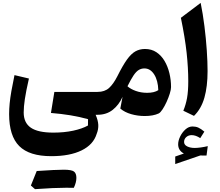

<svg xmlns="http://www.w3.org/2000/svg" viewBox="-20 -804 1540 1345"><path d="M182.6 -253.9Q162.1 -164.1 154.1 -109.9Q146 -55.7 146 -16.1Q146 56.2 196 90.6Q246.1 125 354 125Q429.2 125 492.2 111.6Q555.2 98.1 596.2 75.2L596.7 30.8Q537.6 14.2 473.6 3.7Q409.7 -6.8 336.9 -12.7L360.8 -160.2H663.6V0H649.9Q667 39.1 668.5 70.8Q669.9 102.5 657.2 133.8Q634.3 209 551.8 249.5Q469.2 290 339.4 290Q185.5 290 114.7 219.2Q43.9 148.4 43.9 -4.9Q43.9 -40.5 47.6 -78.9Q51.3 -117.2 59.6 -165.3Q67.9 -213.4 81.5 -277.8ZM442.9 511.2Q361.8 511.2 225.1 521Q205.6 504.4 196.3 495.6Q216.8 443.8 237.3 394Q371.1 384.8 426.3 384.8Q481.4 384.8 498.3 397.7Q515.1 410.6 515.1 442.1Q515.1 473.6 497.1 511.7Z M995.6 -460.9Q1041.5 -460.9 1075.7 -438.2Q1109.9 -415.5 1132.6 -377.2Q1155.3 -338.9 1166.7 -291.3Q1178.2 -243.7 1178.2 -193.8Q1178.2 -176.8 1169.4 -148.4Q1160.6 -120.1 1147 -90.1Q1133.3 -60.1 1118.4 -37.6Q1103.5 -15.1 1091.8 -9.3Q1053.2 8.8 993.7 8.8Q944.8 8.8 898.9 -4.4Q853 -17.6 822.8 -43.5L838.4 -125.5Q813.5 -69.3 769.8 -34.7Q726.1 0 663.6 0Q653.8 0 648.9 -7.8Q644 -15.6 644 -36.6V-123.5Q644 -144 648.9 -152.1Q653.8 -160.2 663.6 -160.2Q713.4 -160.2 743.9 -187.7Q774.4 -215.3 802.2 -270Q839.4 -344.7 869.1 -386.2Q898.9 -427.7 928.7 -444.3Q958.5 -460.9 995.6 -460.9ZM991.7 -324.7Q969.7 -324.7 951.7 -313.7Q933.6 -302.7 915.3 -275.4Q897 -248 873 -199.7Q894.5 -180.2 931.2 -167Q967.8 -153.8 1010.7 -153.8Q1060.5 -153.8 1088.9 -172.4Q1086.9 -240.2 1060.1 -282.5Q1033.2 -324.7 991.7 -324.7Z M1269.5 190.4Q1269.5 210.9 1291.5 221.7Q1313.5 232.4 1343.3 232.4Q1361.8 232.4 1386.5 229Q1411.1 225.6 1435.5 219.7L1426.8 285.6L1382.8 285.2L1207.5 345.2V292.5L1268.1 271.5Q1228 250 1228 207Q1228 181.6 1241.9 152.6Q1255.9 123.5 1278.8 102.8Q1301.8 82 1328.6 82Q1351.1 82 1369.1 89.8Q1387.2 97.7 1411.6 118.2L1382.8 163.6Q1351.1 142.6 1322.8 142.6Q1300.3 142.6 1284.9 156.2Q1269.5 169.9 1269.5 190.4ZM1385.7 -783.7Q1401.4 -707 1412.1 -620.8Q1422.9 -534.7 1428.5 -452.6Q1434.1 -370.6 1434.1 -306.2Q1434.1 -198.2 1411.9 -119.9Q1389.6 -41.5 1338.9 7.8L1264.2 -28.3Q1281.7 -70.3 1290.3 -117.4Q1298.8 -164.6 1298.8 -235.4Q1298.8 -327.6 1287.4 -433.8Q1275.9 -540 1247.1 -679.2Z"/></svg>

Font: Pinar-DS2-FD Bold
Style: Regular
Weight: 700
Designer: Amin Abedi
Version: Version 3.000